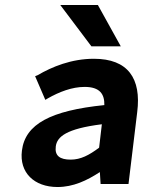

<svg xmlns="http://www.w3.org/2000/svg" viewBox="-20 -739 603 771"><path d="M381 -48 384 0H496L531 -289C548 -424 494 -503 357 -503C267 -503 189 -471 131 -437L121 -433L162 -338L172 -344C218 -370 269 -390 320 -390C382 -390 400 -360 399 -317C184 -295 81 -241 68 -134C57 -46 117 12 211 12C274 12 329 -14 381 -48ZM378 -146C338 -116 304 -98 264 -98C221 -98 199 -113 204 -151C209 -190 246 -222 389 -240ZM373 -719H222L347 -553H465Z"/></svg>

Font: Falling Sky
Style: SeBdObl
Weight: 600
Designer: Paul D. Hunt
Foundry: Adobe Systems Incorporated
Version: Version 1.02